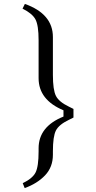

<svg xmlns="http://www.w3.org/2000/svg" viewBox="-20 -809 489 980"><path d="M95 -765 107 -789Q250 -738 250 -620V-427Q250 -350 265.5 -319.5Q281 -289 331 -265L355 -253V-209L331 -197Q281 -173 265.5 -143Q250 -113 250 -36V-19Q250 44 210 86Q170 128 106 151L96 126Q146 102 161.5 71.5Q177 41 177 -36V-52Q177 -163 304 -214V-246Q177 -299 177 -410V-604Q177 -680 161 -710Q145 -740 95 -765Z"/></svg>

Font: Dihjauti
Style: Bold
Weight: 700
Designer: T. Christopher White
Version: Version 3.0.0